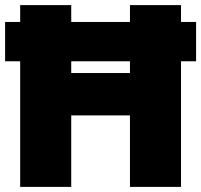

<svg xmlns="http://www.w3.org/2000/svg" viewBox="-20 -732 788 752"><path d="M0 -492H59V0H259V-280H489V0H689V-492H748V-646H689V-712H489V-646H259V-712H59V-646H0ZM259 -446V-492H489V-446Z"/></svg>

Font: MV Cash Black
Style: Regular
Weight: 900
Designer: Rodrigo Fuenzalida
Foundry: fragTYPE
Version: Version 1.100;Glyphs 3.1.2 (3151)